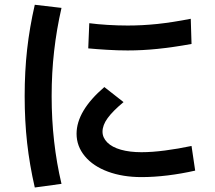

<svg xmlns="http://www.w3.org/2000/svg" viewBox="-20 -796 920 822"><path d="M307.8 -223.3Q307.8 -321.1 426.7 -423.3L508.9 -358.9Q462.2 -320 440.6 -290Q418.9 -260 418.9 -232.2Q418.9 -206.7 439.4 -186.1Q460 -165.6 497.8 -155Q535.6 -144.4 585.6 -144.4Q631.1 -144.4 686.7 -151.7Q742.2 -158.9 800 -171.1L815.6 -65.6Q756.7 -52.2 697.8 -45Q638.9 -37.8 585.6 -37.8Q505.6 -37.8 442.2 -61.1Q378.9 -84.4 343.3 -127.2Q307.8 -170 307.8 -223.3ZM357.8 -588.9 362.2 -696.7Q395.6 -692.2 440.6 -689.4Q485.6 -686.7 526.7 -686.7Q588.9 -686.7 652.8 -693.3Q716.7 -700 796.7 -715.6L800 -607.8Q720 -593.3 654.4 -586.7Q588.9 -580 526.7 -580Q484.4 -580 438.3 -582.8Q392.2 -585.6 357.8 -588.9ZM128.9 6.7Q106.7 -90 96.1 -184.4Q85.6 -278.9 85.6 -384.4Q85.6 -490 96.1 -584.4Q106.7 -678.9 128.9 -775.6L243.3 -762.2Q222.2 -670 211.7 -577.2Q201.1 -484.4 201.1 -384.4Q201.1 -284.4 211.7 -191.1Q222.2 -97.8 243.3 -8.9Z"/></svg>

Font: Paperlogy 6 SemiBold
Style: Regular
Weight: 600
Designer: redesigned by Lee Juim, glyphs from Gmarket Sans & Montserrat
Foundry: PT&
Version: Version 1.001